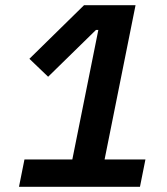

<svg xmlns="http://www.w3.org/2000/svg" viewBox="-20 -718 640 738"><path d="M53 0 74 -105H258L358 -603H349L165 -423L93 -492L303 -698H501L382 -105H539L518 0Z"/></svg>

Font: IBM Plex Sans SmBld
Style: Italic
Weight: 600
Italic angle: -11°
Designer: Mike Abbink, Paul van der Laan, Pieter van Rosmalen
Foundry: Bold Monday
Version: Version 3.005